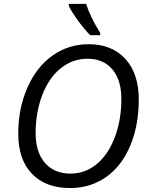

<svg xmlns="http://www.w3.org/2000/svg" viewBox="-20 -951 760 981"><path d="M689 -442.9Q689 -311.5 646 -207.8Q603 -104 522.9 -47.1Q442.9 9.8 337.9 9.8Q212.9 9.8 143.1 -63.2Q73.2 -136.2 73.2 -268.1Q73.2 -397 120.1 -503.4Q167 -609.9 248.8 -667.5Q330.6 -725.1 433.1 -725.1Q552.2 -725.1 620.6 -649.9Q689 -574.7 689 -442.9ZM426.8 -650.9Q350.1 -650.9 289.6 -601.6Q229 -552.2 195.6 -464.4Q162.1 -376.5 162.1 -270Q162.1 -172.9 210 -118.4Q257.8 -64 339.8 -64Q414.1 -64 472.9 -111.6Q531.7 -159.2 565.9 -248Q600.1 -336.9 600.1 -444.8Q600.1 -542 554.2 -596.4Q508.3 -650.9 426.8 -650.9ZM491.7 -771H440.9Q411.1 -800.8 378.2 -846.2Q345.2 -891.6 331.5 -920.9V-931.2H419.9Q440.9 -864.7 491.7 -783.2Z"/></svg>

Font: CAA NEO Sans
Style: Italic
Weight: 400
Italic angle: -12°
Version: Version 1.10